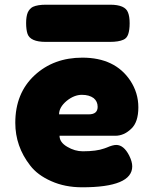

<svg xmlns="http://www.w3.org/2000/svg" viewBox="-20 -783 628 816"><path d="M568 -327Q568 -388 534 -440Q469 -538 330 -538Q208 -538 127 -463Q45 -387 45 -261Q45 -161 108 -80Q139 -39 198 -13Q256 13 329 13Q542 13 542 -76Q542 -96 529 -122Q506 -167 474 -167Q459 -167 434 -156L423 -152Q390 -140 332 -140Q298 -140 266 -159Q233 -178 233 -206H470Q507 -206 538 -236Q568 -264 568 -327ZM231 -297Q231 -327 263 -354Q295 -380 328 -380Q359 -380 378 -366Q395 -352 395 -329Q395 -297 357 -297ZM447 -605Q484 -605 504 -614Q519 -620 525 -638Q531 -656 531 -684Q531 -713 524 -730Q512 -763 448 -763H175Q140 -763 120 -754Q106 -747 98 -730Q91 -713 91 -685Q91 -657 97 -639Q109 -605 174 -605Z"/></svg>

Font: FredokaOneMacrons
Style: Regular
Weight: 500
Designer: ""
Foundry: ""
Version: ""